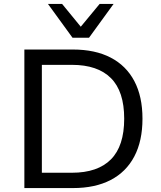

<svg xmlns="http://www.w3.org/2000/svg" viewBox="-20 -957 820 977"><path d="M104 0V-705H351Q464 -705 543 -664Q622 -623 663.5 -544.5Q705 -466 705 -353Q705 -240 663.5 -161Q622 -82 543 -41Q464 0 351 0ZM193 -78H346Q477 -78 544.5 -146Q612 -214 612 -353Q612 -492 544.5 -559.5Q477 -627 346 -627H193ZM349 -765 224 -937H296L391 -821L487 -937H558L433 -765Z"/></svg>

Font: Nunito Sans 8pt
Style: Regular
Weight: 400
Version: Version 3.101;gftools[0.9.27]